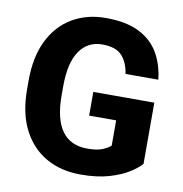

<svg xmlns="http://www.w3.org/2000/svg" viewBox="-81 -798 845 885"><g transform="rotate(10 341.0 -355.5)"><path d="M631.3 -375.5V-88.9Q613.8 -68.8 577.9 -45.9Q542 -22.9 486.3 -6.6Q430.7 9.8 353.5 9.8Q260.3 9.8 190.4 -30.5Q120.6 -70.8 81.8 -147.5Q43 -224.1 43 -334.5V-376.5Q43 -486.3 81.1 -563.5Q119.1 -640.6 187.3 -680.9Q255.4 -721.2 344.2 -721.2Q439.5 -721.2 500.2 -690.7Q561 -660.2 592.3 -606.4Q623.5 -552.7 630.9 -482.9H477.5Q469.7 -536.6 440.9 -567.4Q412.1 -598.1 349.1 -598.1Q281.2 -598.1 242.9 -542.5Q204.6 -486.8 204.6 -377.4V-334.5Q204.6 -113.3 363.8 -113.3Q410.2 -113.3 435.8 -124.5Q461.4 -135.7 472.2 -146.5V-264.6H345.7V-375.5Z"/></g></svg>

Font: Vazirmatn RD UI ExtraBold
Style: Regular
Weight: 800
Designer: Saber Rastikerdar
Foundry: Saber Rastikerdar
Version: Version 33.003